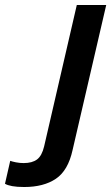

<svg xmlns="http://www.w3.org/2000/svg" viewBox="-67 -740 446 770"><path d="M30 10Q1 10 -18 6.5Q-37 3 -47 -3L-26 -95Q-18 -92 -3 -89Q12 -86 28 -86Q62 -86 81.5 -100.5Q101 -115 110 -153L241 -720H359L224 -138Q206 -56 157 -23Q108 10 30 10Z"/></svg>

Font: Instrument Sans Condensed SemiBold Italic
Style: Regular
Weight: 600
Width: 3
Italic angle: -13°
Designer: Rodrigo Fuenzalida
Foundry: fragTYPE
Version: Version 1.000; ttfautohint (v1.8.4.7-5d5b);gftools[0.9.28]